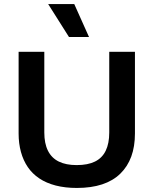

<svg xmlns="http://www.w3.org/2000/svg" viewBox="-20 -916 759 949"><path d="M360 13Q302 13 255.5 1Q209 -11 174.5 -34Q140 -57 117.5 -90Q95 -123 83.5 -165Q72 -207 72 -256V-660H199V-261Q199 -207 217 -171Q235 -135 270.5 -117.5Q306 -100 359 -100Q414 -100 449.5 -117.5Q485 -135 502.5 -171Q520 -207 520 -261V-660H647V-256Q647 -128 574.5 -57.5Q502 13 360 13ZM321 -733 218 -896H347L420 -733Z"/></svg>

Font: Bricolage Grotesque 18pt SemiBold
Style: Regular
Weight: 600
Version: Version 1.001;gftools[0.9.33.dev8+g029e19f]